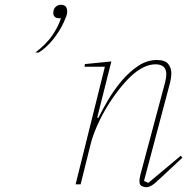

<svg xmlns="http://www.w3.org/2000/svg" viewBox="-20 -768 812 800"><path d="M589 12Q581 12 571 7.5Q561 3 561 -13Q561 -24 565 -40L668 -425Q673 -447 673 -458Q673 -500 628 -500Q578 -500 523 -448Q499 -425 473 -391.5Q447 -358 424.5 -320.5Q402 -283 384.5 -243.5Q367 -204 358 -169L316 0H295L417 -490H332L334 -501L444 -512L385 -278L390 -277Q406 -310 430.5 -351.5Q455 -393 486 -430Q517 -467 554.5 -492.5Q592 -518 634 -518Q667 -518 680.5 -502Q694 -486 694 -461Q694 -447 689 -425L580 -14L598 -6L733 -119L740 -111L651 -28Q625 -3 612.5 4.5Q600 12 589 12ZM127 -549Q172 -583 197.5 -620Q223 -657 234 -692H227Q202 -692 202 -715Q202 -729 211 -738.5Q220 -748 234 -748Q260 -748 260 -720Q260 -710 256 -699.5Q252 -689 246 -676Q238 -658 226.5 -639.5Q215 -621 201 -603.5Q187 -586 171.5 -572Q156 -558 141 -549H127Z"/></svg>

Font: IBM Plex Serif Thin
Style: Italic
Weight: 100
Italic angle: -14°
Designer: Mike Abbink, Paul van der Laan, Pieter van Rosmalen
Foundry: Bold Monday
Version: Version 3.001